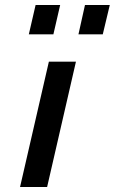

<svg xmlns="http://www.w3.org/2000/svg" viewBox="-20 -746 458 766"><path d="M168 0 283 -500H175L60 0ZM390 -609 418 -726H319L293 -609ZM193 -609 220 -726H122L95 -609Z"/></svg>

Font: RazerF5 SemiBold
Style: Italic
Weight: 600
Foundry: Razer Inc.
Version: Version 2